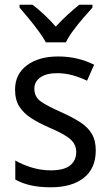

<svg xmlns="http://www.w3.org/2000/svg" viewBox="-20 -786 468 816"><path d="M387 -147Q387 -70 336 -30Q285 10 196 10Q147 10 110 1.5Q73 -7 45 -23V-104Q73 -87 113.5 -74.5Q154 -62 196 -62Q252 -62 278 -83Q304 -104 304 -140Q304 -171 280.5 -193Q257 -215 191 -243Q145 -263 112.5 -284Q80 -305 62 -333.5Q44 -362 44 -405Q44 -471 94.5 -508.5Q145 -546 227 -546Q270 -546 308 -537Q346 -528 380 -511L350 -443Q321 -457 289 -466Q257 -475 223 -475Q177 -475 151.5 -457Q126 -439 126 -409Q126 -375 152.5 -355.5Q179 -336 245 -307Q289 -287 321 -266.5Q353 -246 370 -217.5Q387 -189 387 -147ZM175 -606Q163 -628 143.5 -654.5Q124 -681 102.5 -707Q81 -733 63 -754V-766H118Q141 -749 167 -724.5Q193 -700 217 -673Q243 -701 267 -723Q291 -745 317 -766H373V-754Q356 -735 333.5 -709Q311 -683 291 -656Q271 -629 260 -606Z"/></svg>

Font: Noto Sans Hebrew SemiCondensed
Style: Regular
Weight: 400
Width: 4
Designer: Monotype Design Team
Foundry: Monotype Imaging Inc.
Version: Version 2.004; ttfautohint (v1.8.4.7-5d5b)